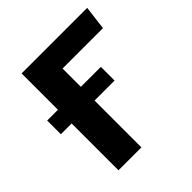

<svg xmlns="http://www.w3.org/2000/svg" viewBox="-185 -832 971 971"><g transform="rotate(-45 300.0 -346.5)"><path d="M279 -564V-433H422V-335H279V0H115V-335H38V-433H115V-693H584L568 -564Z"/></g></svg>

Font: Fira Mono
Style: Bold
Weight: 700
Monospace: yes
Designer: Carrois Corporate & Edenspiekermann AG
Foundry: Carrois Corporate GbR & Edenspiekermann AG
Version: Version 3.206